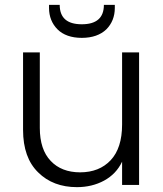

<svg xmlns="http://www.w3.org/2000/svg" viewBox="-20 -762 673 791"><path d="M483 -546C483 -546 483 -249 483 -249C483 -249 483 -249 483 -249C483 -184 467 -135 436 -102C405 -69 363 -52 310 -52C310 -52 310 -52 310 -52C259 -52 218 -68 189 -99C159 -130 144 -176 144 -235C144 -235 144 -546 144 -546C144 -546 75 -546 75 -546C75 -546 75 -227 75 -227C75 -227 75 -227 75 -227C75 -150 96 -92 137 -52C178 -11 232 9 297 9C297 9 297 9 297 9C338 9 376 0 409 -18C442 -36 467 -62 483 -96C483 -96 483 0 483 0C483 0 553 0 553 0C553 0 553 -546 553 -546C553 -546 483 -546 483 -546ZM453 -729C453 -729 453 -742 453 -742C453 -742 408 -742 408 -742C408 -742 408 -742 408 -742C408 -689 378 -662 317 -662C317 -662 317 -662 317 -662C256 -662 226 -689 226 -742C226 -742 182 -742 182 -742C182 -742 182 -729 182 -729C182 -729 182 -729 182 -729C182 -694 194 -664 217 -641C240 -618 274 -606 317 -606C317 -606 317 -606 317 -606C360 -606 394 -618 418 -641C441 -664 453 -694 453 -729Z"/></svg>

Font: wox.body
Style: Regular
Weight: 500
Designer: Ninad Kale (Devanagari), Jonny Pinhorn (Latin)
Foundry: Indian Type Foundry
Version: ""